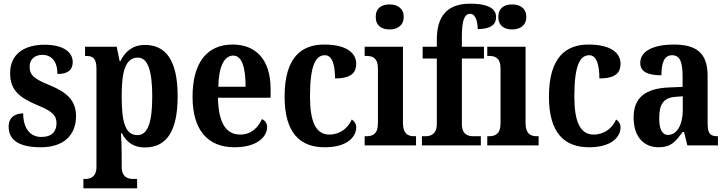

<svg xmlns="http://www.w3.org/2000/svg" viewBox="-20 -790 3948 1043"><path d="M202 10C325 10 393 -55 393 -159C393 -249 337 -291 250 -327C165 -362 141 -381 141 -428C141 -469 170 -492 210 -492C260 -492 292 -456 292 -388C350 -388 375 -411 375 -453C375 -502 331 -547 222 -547C110 -547 35 -495 35 -393C35 -301 84 -260 185 -218C260 -187 287 -165 287 -121C287 -77 263 -46 204 -46C144 -46 106 -93 106 -174C68 -174 27 -157 27 -102C27 -34 76 10 202 10Z M433 233H725V182H702C678 182 641 174 641 116V49C641 10 639 -36 637 -66H642C667 -18 705 11 767 11C883 11 945 -74 945 -267C945 -461 882 -546 767 -546C700 -546 659 -509 634 -458H630L614 -536H442V-486H448C481 -486 504 -477 504 -416V116C504 174 468 182 444 182H433ZM727 -56C660 -56 641 -127 641 -268C641 -399 660 -477 729 -477C784 -477 807 -402 807 -267C807 -128 784 -56 727 -56Z M1254 10C1378 10 1431 -48 1431 -100C1431 -122 1419 -136 1403 -143C1382 -97 1345 -59 1285 -59C1208 -59 1167 -121 1164 -259H1450V-307C1450 -465 1371 -548 1244 -548C1106 -548 1026 -452 1026 -264C1026 -90 1103 10 1254 10ZM1314 -319H1166C1168 -428 1198 -488 1247 -488C1295 -488 1314 -422 1314 -319Z M1744 10C1871 10 1915 -50 1915 -98C1915 -117 1905 -132 1891 -141C1871 -95 1828 -59 1769 -59C1695 -59 1664 -130 1664 -266C1664 -439 1696 -490 1745 -490C1787 -490 1800 -432 1800 -364C1894 -364 1915 -400 1915 -444C1915 -503 1861 -548 1741 -548C1620 -548 1526 -481 1526 -265C1526 -63 1614 10 1744 10Z M2096 -630C2138 -630 2173 -651 2173 -698C2173 -746 2138 -766 2096 -766C2053 -766 2021 -746 2021 -698C2021 -651 2053 -630 2096 -630ZM1961 0H2240V-50H2230C2198 -50 2169 -62 2169 -121V-536H1961V-486H1973C2005 -486 2033 -474 2033 -419V-120C2033 -62 2004 -50 1971 -50H1961Z M2272 0H2592V-50H2550C2524 -50 2489 -58 2489 -117V-472H2609V-536H2489V-592C2489 -679 2503 -715 2534 -715C2566 -715 2575 -666 2575 -632C2649 -632 2675 -659 2675 -697C2675 -735 2646 -770 2534 -770C2407 -770 2353 -699 2353 -576V-536H2276V-472H2353V-117C2353 -58 2316 -50 2292 -50H2272Z M2762 -630C2804 -630 2839 -651 2839 -698C2839 -746 2804 -766 2762 -766C2719 -766 2687 -746 2687 -698C2687 -651 2719 -630 2762 -630ZM2627 0H2906V-50H2896C2864 -50 2835 -62 2835 -121V-536H2627V-486H2639C2671 -486 2699 -474 2699 -419V-120C2699 -62 2670 -50 2637 -50H2627Z M3180 10C3307 10 3351 -50 3351 -98C3351 -117 3341 -132 3327 -141C3307 -95 3264 -59 3205 -59C3131 -59 3100 -130 3100 -266C3100 -439 3132 -490 3181 -490C3223 -490 3236 -432 3236 -364C3330 -364 3351 -400 3351 -444C3351 -503 3297 -548 3177 -548C3056 -548 2962 -481 2962 -265C2962 -63 3050 10 3180 10Z M3558 10C3624 10 3649 -19 3688 -73H3696L3714 0H3880V-50H3877C3837 -50 3824 -66 3824 -121V-378C3824 -503 3762 -548 3640 -548C3538 -548 3458 -517 3458 -448C3458 -402 3496 -381 3573 -381C3573 -448 3588 -490 3631 -490C3677 -490 3688 -447 3688 -373V-318L3616 -315C3486 -310 3422 -260 3422 -152C3422 -41 3482 10 3558 10ZM3609 -57C3576 -57 3561 -90 3561 -148C3561 -222 3583 -260 3651 -264L3689 -267V-191C3689 -112 3657 -57 3609 -57Z"/></svg>

Font: Noto Serif Thai Condensed
Style: Bold
Weight: 700
Width: 3
Designer: Monotype Design Team
Foundry: Monotype Imaging Inc.
Version: Version 2.002